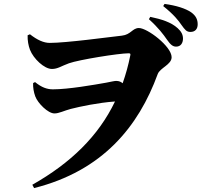

<svg xmlns="http://www.w3.org/2000/svg" viewBox="-20 -873 1040 980"><path d="M832 -671C850 -645 862 -635 879 -635C903 -635 914 -654 914 -676C914 -695 906 -712 887 -729C853 -760 804 -775 747 -787L740 -775C788 -732 814 -697 832 -671ZM906 -746C924 -721 932 -710 952 -710C976 -710 989 -725 989 -749C989 -772 981 -792 956 -810C927 -830 879 -845 820 -853L813 -842C868 -798 891 -768 906 -746ZM234 -654C203 -654 170 -669 133 -698L121 -693C120 -667 125 -640 133 -619C151 -573 206 -521 245 -521C275 -521 293 -536 332 -550C382 -568 587 -601 637 -601C645 -601 647 -598 645 -590C635 -540 622 -493 606 -448C598 -455 588 -460 573 -460C564 -460 548 -456 522 -451C460 -440 329 -417 250 -417C220 -417 192 -427 159 -454L149 -449C148 -427 152 -403 160 -381C173 -346 225 -294 258 -294C281 -294 307 -308 341 -317C388 -329 482 -349 567 -355C482 -178 341 -41 145 70L154 87C504 -1 687 -227 785 -495C797 -527 856 -543 856 -581C856 -636 732 -730 689 -730C656 -730 648 -696 602 -691C540 -684 318 -654 234 -654Z"/></svg>

Font: Noto Serif SC Black
Style: Regular
Weight: 900
Designer: Ryoko NISHIZUKA 西塚涼子 (kana & ideographs); Frank Grießhammer (Latin, Greek & Cyrillic); Wenlong ZHANG 张文龙 (bopomofo); San
Foundry: Adobe
Version: Version 2.001;hotconv 1.1.0;makeotfexe 2.6.0